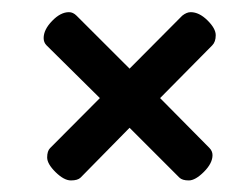

<svg xmlns="http://www.w3.org/2000/svg" viewBox="-20 -392 398 322"><path d="M53.2 -328.1Q53.2 -342.3 67.4 -356.9Q81.5 -371.6 95.7 -371.6Q102.5 -371.6 108.4 -365.7L197.3 -276.9L285.6 -365.7Q293 -371.6 299.8 -371.6Q314 -371.6 327.9 -357.9Q341.8 -344.2 341.8 -333Q341.8 -321.8 335.9 -315.9L248.5 -227.5L331.1 -144Q336.4 -138.7 336.4 -131.8Q336.4 -118.2 322 -103.8Q307.6 -89.4 296.6 -89.4Q285.6 -89.4 280.8 -94.2L197.3 -177.7L115.2 -94.2Q110.4 -89.4 98.9 -89.4Q87.4 -89.4 73.2 -103.3Q59.1 -117.2 59.1 -127.9Q59.1 -138.7 64 -143.6L147.5 -227.5L58.1 -315.9Q53.2 -320.8 53.2 -328.1Z"/></svg>

Font: Farbod
Style: Regular
Weight: 400
Designer: Mohammad Saleh Souzanchi
Foundry: http://font-store.ir
Version: Version:3.2.5;RFB:1.2.5;Building:2016-06-12 13:21:07.028780